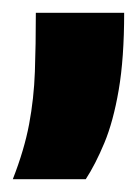

<svg xmlns="http://www.w3.org/2000/svg" viewBox="-41 -151 219 300"><path d="M-21 129Q-3 83 4.5 43Q12 3 13.5 -39Q15 -81 15 -131H153Q153 -60 144.5 -10.5Q136 39 122 72.5Q108 106 93 129Z"/></svg>

Font: Bricolage Grotesque 24pt Condensed ExtraBold
Style: Regular
Weight: 800
Width: 3
Designer: Mathieu Triay
Foundry: Atelier Triay
Version: Version 1.001;gftools[0.9.33.dev8+g029e19f]